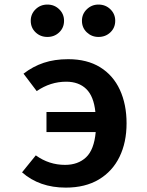

<svg xmlns="http://www.w3.org/2000/svg" viewBox="-20 -823 655 858"><path d="M284.6 -558.5Q369.2 -558.5 427.4 -522.6Q485.6 -486.7 515.6 -421.8Q545.6 -356.9 545.6 -271.8Q545.6 -186.7 514.1 -122.1Q482.6 -57.4 421.8 -21Q361 15.4 273.8 15.4Q156.4 15.4 78.5 -52.8L140 -128.7Q199 -86.2 270.8 -86.2Q328.7 -86.2 364.6 -120Q400.5 -153.8 407.7 -232.8H187.7V-322.6H406.2Q399 -392.8 365.4 -425.4Q331.8 -457.9 275.9 -457.9Q205.1 -457.9 144.1 -415.9L85.1 -493.8Q127.2 -526.2 175.4 -542.3Q223.6 -558.5 284.6 -558.5ZM191.8 -657.9Q160.5 -657.9 139 -678.5Q117.4 -699 117.4 -730.3Q117.4 -760.5 139 -781.5Q160.5 -802.6 191.8 -802.6Q223.1 -802.6 244.6 -781.5Q266.2 -760.5 266.2 -730.3Q266.2 -699 244.6 -678.5Q223.1 -657.9 191.8 -657.9ZM420 -657.9Q389.7 -657.9 367.9 -678.5Q346.2 -699 346.2 -730.3Q346.2 -760.5 367.9 -781.5Q389.7 -802.6 420 -802.6Q451.8 -802.6 473.3 -781.5Q494.9 -760.5 494.9 -730.3Q494.9 -699 473.3 -678.5Q451.8 -657.9 420 -657.9Z"/></svg>

Font: Fira Code SemiBold
Style: Regular
Weight: 600
Designer: Carrois Corporate, Edenspiekermann AG, Nikita Prokopov
Foundry: Carrois Corporate, Edenspiekermann AG, Nikita Prokopov
Version: Version 6.002